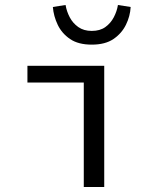

<svg xmlns="http://www.w3.org/2000/svg" viewBox="-20 -750 640 770"><path d="M316 0V-419H90V-486H398V0ZM348 -571Q294 -571 261 -593.5Q228 -616 211.5 -650.5Q195 -685 192 -722L243 -730Q247 -705 259.5 -681Q272 -657 294 -641.5Q316 -626 348 -626Q381 -626 402.5 -641.5Q424 -657 436.5 -681Q449 -705 453 -730L504 -722Q502 -685 485 -650.5Q468 -616 435 -593.5Q402 -571 348 -571Z"/></svg>

Font: SauceCodePro NFM
Style: Regular
Weight: 400
Monospace: yes
Designer: Paul D. Hunt, Teo Tuominen
Foundry: Adobe
Version: Version 2.042;hotconv 1.1.0;makeotfexe 2.6.0;Nerd Fonts 3.3.